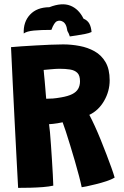

<svg xmlns="http://www.w3.org/2000/svg" viewBox="-20 -874 587 906"><path d="M65.5 12.5Q62.5 -43.5 58.2 -124.8Q54 -206 49.2 -298.8Q44.5 -391.5 40 -483.2Q35.5 -575 32 -651.5Q51.5 -653.5 82 -655.5Q112.5 -657.5 148 -659.5Q183.5 -661.5 217.5 -663Q251.5 -664.5 278 -664.5Q316.5 -664.5 355.2 -657.2Q394 -650 426.2 -632Q458.5 -614 478 -580.8Q497.5 -547.5 497.5 -495Q497.5 -443.5 471.2 -398Q445 -352.5 401.5 -332Q413 -310.5 427 -280Q441 -249.5 455.2 -214.5Q469.5 -179.5 482.5 -145.2Q495.5 -111 505.8 -82.5Q516 -54 521 -36Q506.5 -27 482.2 -19Q458 -11 432.5 -4.8Q407 1.5 388.2 5.5Q369.5 9.5 365.5 9.5Q361.5 -10.5 353 -43Q344.5 -75.5 333.5 -113.5Q322.5 -151.5 311.2 -188.2Q300 -225 290.5 -254Q281 -283 275.5 -297Q264 -294.5 252.2 -292.5Q240.5 -290.5 230.2 -289.5Q220 -288.5 211.5 -288Q213.5 -276.5 215.8 -250.2Q218 -224 220.5 -189.5Q223 -155 225.2 -118.8Q227.5 -82.5 229.2 -50.5Q231 -18.5 231.5 2Q211.5 6.5 182.8 8.8Q154 11 123.2 11.8Q92.5 12.5 65.5 12.5ZM198 -408Q213.5 -408 229.8 -409.2Q246 -410.5 268.5 -414.5Q301 -420 320.5 -429.8Q340 -439.5 348.8 -454.8Q357.5 -470 357.5 -490.5Q357.5 -518 345 -530.2Q332.5 -542.5 310.8 -546Q289 -549.5 260 -549.5Q252 -549.5 241 -548.8Q230 -548 219 -547Q208 -546 199 -545.2Q190 -544.5 186 -544Q186.5 -535.5 188 -521.5Q189.5 -507.5 191 -490.8Q192.5 -474 193.8 -457.8Q195 -441.5 196.2 -428.2Q197.5 -415 198 -408ZM92 -716Q89.5 -770.5 121.8 -805Q154 -839.5 213 -840Q271.5 -863 311.5 -847.5Q351.5 -832 374 -786Q393 -778 401.5 -762.5Q410 -747 412 -723Q401 -717.5 381.8 -713.8Q362.5 -710 342.8 -707Q323 -704 309.5 -702Q307 -710 304.2 -716.2Q301.5 -722.5 298 -728Q295 -748.5 289 -758.8Q283 -769 275 -772.5Q263 -779.5 249.2 -774Q235.5 -768.5 222.5 -733Q173 -733 139.5 -729.8Q106 -726.5 92 -716Z"/></svg>

Font: Grandstander Thin
Style: Bold
Weight: 700
Version: Version 1.200